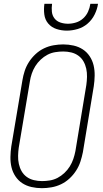

<svg xmlns="http://www.w3.org/2000/svg" viewBox="-20 -975 540 1003"><path d="M199 8Q171 8 144.5 2Q118 -4 96.5 -18Q75 -32 60.5 -54Q46 -76 40 -101.5Q34 -127 34.5 -155Q35 -183 39 -210L97 -555Q101 -580 109 -604.5Q117 -629 131.5 -651.5Q146 -674 166 -692.5Q186 -711 210 -722.5Q234 -734 260 -738.5Q286 -743 310 -743Q338 -743 364.5 -737Q391 -731 412.5 -717Q434 -703 448.5 -681Q463 -659 469 -633.5Q475 -608 474.5 -580Q474 -552 470 -525L413 -180Q408 -155 400 -130.5Q392 -106 377.5 -83.5Q363 -61 343 -42.5Q323 -24 299 -12.5Q275 -1 249 3.5Q223 8 199 8ZM200 -29Q220 -29 241 -32.5Q262 -36 281 -46Q300 -56 316.5 -71.5Q333 -87 344.5 -105.5Q356 -124 363 -144.5Q370 -165 374 -186L431 -531Q434 -552 434.5 -574Q435 -596 430.5 -616.5Q426 -637 416 -654.5Q406 -672 389.5 -684Q373 -696 352.5 -701Q332 -706 310 -706Q290 -706 268.5 -702.5Q247 -699 228 -689Q209 -679 192.5 -663.5Q176 -648 164.5 -629.5Q153 -611 146 -590.5Q139 -570 136 -549L78 -204Q75 -183 74.5 -161Q74 -139 78.5 -118.5Q83 -98 93 -80.5Q103 -63 119.5 -51Q136 -39 157 -34Q178 -29 200 -29ZM329 -815Q301 -815 275 -823.5Q249 -832 232 -852Q215 -872 211.5 -899.5Q208 -927 212 -955H252Q249 -934 251 -914Q253 -894 264.5 -879Q276 -864 295 -857.5Q314 -851 335 -851Q356 -851 377 -857.5Q398 -864 414.5 -879Q431 -894 440 -914Q449 -934 452 -955H492Q488 -927 474.5 -899.5Q461 -872 438 -852Q415 -832 386 -823.5Q357 -815 329 -815Z"/></svg>

Font: Iosevka Extralight
Style: Italic
Weight: 200
Italic angle: -9°
Monospace: yes
Designer: Belleve Invis
Foundry: Belleve Invis
Version: Version 32.5.0; ttfautohint (v1.8.4)